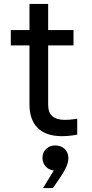

<svg xmlns="http://www.w3.org/2000/svg" viewBox="-20 -683 468 977"><path d="M295 10C337 10 373 2 373 2V-79C373 -79 340 -73 311 -73C255 -73 225 -96 225 -150V-452H354V-530H225V-663H130V-530H35V-452H130V-150C130 -49 186 10 295 10ZM249 274 256 264C301 200 328 160 328 122C328 81 298 57 261 57C227 57 196 81 196 120C196 155 221 182 254 184L199 274Z"/></svg>

Font: Be Vietnam Pro
Style: Regular
Weight: 400
Designer: Lam Bao, Tony Le, Vietanh Nguyen
Foundry: Yellow Type Foundry
Version: Version 1.002